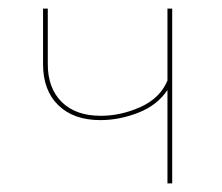

<svg xmlns="http://www.w3.org/2000/svg" viewBox="-20 -426 515 446"><path d="M369 -406H380V0H369V-217Q346 -182 302 -164.5Q258 -147 213 -147Q151 -147 115.5 -181.5Q80 -216 80 -277V-406H91V-277Q91 -221 123.5 -189Q156 -157 214 -157Q261 -157 306.5 -177.5Q352 -198 369 -239Z"/></svg>

Font: EauTestInfant Hairline
Style: Italic
Weight: 250
Italic angle: -12°
Designer: Christian Thalmann (Catharsis Fonts)
Version: Version 0.001;PS 000.001;hotconv 1.0.88;makeotf.lib2.5.64775